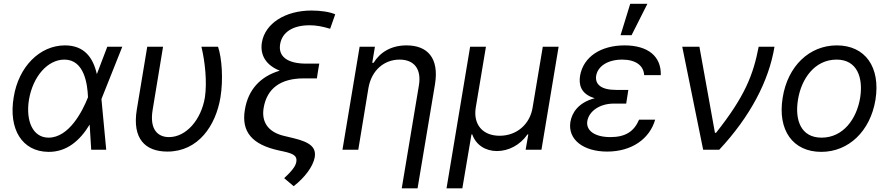

<svg xmlns="http://www.w3.org/2000/svg" viewBox="-20 -793 4710 1017"><path d="M235.8 11.4C331.7 12.8 402.3 -46.2 454.9 -133.2L463.1 0H542.6L517.4 -267.4L518.5 -271.3L627.8 -545.5H548.3L495 -405.5L492.9 -400.6C473 -488.6 426.1 -552.6 323.9 -552.6C190.3 -552.6 78.1 -438.9 52.6 -278.4C24.1 -109.4 96.6 9.9 235.8 11.4ZM133.5 -265.6C154.8 -389.2 233 -477.3 321 -477.3C427.6 -477.3 443.2 -345.2 446 -279.8V-278.1L444.6 -274.1C416.2 -203.1 345.2 -63.9 237.2 -63.9C154.8 -63.9 115.1 -150.6 133.5 -265.6Z M759.9 -545.5 704.5 -211.6C679.7 -58.2 749.3 9.9 866.5 9.9C1030.5 9.9 1122.9 -127.8 1147.7 -277C1163.4 -372.2 1155.2 -485.8 1134.9 -545.5H1046.9C1066.4 -464.5 1077.4 -358 1065.3 -277C1045.8 -159.1 966.6 -66.8 875 -66.8C818.9 -66.8 771 -103.7 788.4 -210.2L843.7 -545.5Z M1728.7 -640.6 1755.7 -717.3C1726.9 -729.8 1679.3 -737.2 1630 -737.2C1491.1 -737.2 1383.9 -669 1367.2 -568.2C1355.8 -498.9 1392 -446 1462 -418.7C1359 -388.1 1294.4 -318.2 1277 -211.6C1257.5 -94.8 1315 -26.6 1458.8 4.3L1484.4 9.9C1537.6 21.7 1554.3 34.4 1549.7 63.9C1546.5 81 1537.3 103 1485.1 150.6L1535.5 193.2C1594.8 147.4 1638.1 88.8 1647 40.5C1655.5 -11.4 1625 -39.4 1534.8 -61.1L1481.5 -73.9C1401.3 -93.8 1364 -146 1376.4 -220.9C1393.8 -325.6 1467.3 -377.8 1588.8 -377.8H1658.4L1665.5 -423.3L1671.2 -456H1601.6C1503.6 -456 1452.8 -492.9 1463.8 -558.9C1474.4 -622.9 1531.6 -659.1 1619.3 -659.1C1654.1 -659.1 1685 -653.8 1728.7 -640.6Z M1931.8 -328.1C1948.9 -423.3 2017 -477.3 2096.6 -477.3C2174.7 -477.3 2213.1 -426.1 2198.9 -340.9L2108 204.5H2191.8L2284.1 -346.6C2306.8 -485.8 2244.3 -552.6 2133.5 -552.6C2051.1 -552.6 1992.9 -515.6 1958.8 -460.2H1951.7L1965.9 -545.5H1884.9L1794 0H1877.8Z M2345.2 204.5H2429L2477.3 -81H2481.5C2501.4 -24.1 2552.6 7.1 2612.2 7.1C2673.3 7.1 2734.4 -24.1 2774.1 -81H2778.4L2764.2 0H2848L2938.9 -545.5H2855.1L2801.1 -223C2786.9 -134.9 2717.3 -73.9 2626.4 -73.9C2535.5 -73.9 2485.8 -134.9 2500 -223L2554 -545.5H2470.2Z M3308.2 -316.8H3242.9C3163.7 -316.8 3131 -346.6 3137.8 -392C3146.7 -443.2 3200.6 -477.3 3275.6 -477.3C3348.4 -477.3 3389.6 -444.6 3392 -394.9H3480.1C3483.3 -494.3 3412.3 -552.6 3288.4 -552.6C3163.7 -552.6 3070 -492.9 3052.6 -392C3045.5 -348 3053.3 -295.5 3130 -272.7C3039.8 -248.9 3009.2 -192.5 3001.4 -147.7C2986.2 -54 3070 9.9 3196 9.9C3325.6 9.9 3420.8 -56.8 3450.3 -159.1H3365.1C3338.4 -96.6 3293 -66.8 3213.1 -66.8C3131 -66.8 3082.7 -100.9 3090.9 -152C3099.8 -203.1 3155.2 -244.3 3231.5 -244.3H3296.9ZM3267 -606.5H3325.3L3409.1 -772.7H3318.2Z M3704.5 0H3789.8C3953.1 -174.7 4052.6 -363.6 4082.4 -545.5H3998.6C3970.2 -397.7 3926.1 -282.7 3772.7 -89.5H3767L3684.7 -545.5H3593.8Z M4330.3 11.4C4474.8 11.4 4589.8 -98 4617.2 -264.2C4644.9 -437.5 4562.9 -552.6 4412.6 -552.6C4267.4 -552.6 4152.3 -443.2 4125.7 -275.6C4097.7 -103.7 4179.3 11.4 4330.3 11.4ZM4206.7 -264.2C4224.4 -376.4 4295.8 -477.3 4411.2 -477.3C4520.2 -477.3 4552.9 -382.1 4536.2 -275.6C4517.8 -163 4446.4 -63.9 4331.7 -63.9C4221.9 -63.9 4189.3 -157.7 4206.7 -264.2Z"/></svg>

Font: Margiela Sans
Style: Italic
Weight: 400
Italic angle: -9.39999°
Designer: Stefan Endress, Andreas Faust
Version: Version 1.100;FEAKit 1.0